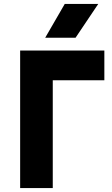

<svg xmlns="http://www.w3.org/2000/svg" viewBox="-20 -957 570 977"><path d="M82.5 0V-700H511V-548.5H248.5V0ZM210 -765 309.5 -937H480L364.5 -765Z"/></svg>

Font: Geologica Cursive
Style: Bold
Weight: 700
Designer: Sindre Bremnes, Frode Helland
Foundry: Monokrom Skriftforlag AS
Version: Version 1.010;gftools[0.9.28]